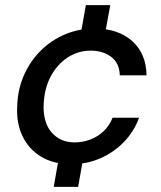

<svg xmlns="http://www.w3.org/2000/svg" viewBox="-20 -627 625 747"><path d="M189 100 216 -53H311L284 100ZM287 -454 314 -607H409L381 -454ZM256 12Q190 12 141.5 -16.5Q93 -45 68 -96.5Q43 -148 47 -215Q49 -280 73.5 -335Q98 -390 139 -430.5Q180 -471 233.5 -493.5Q287 -516 348 -516Q440 -516 494.5 -467Q549 -418 550 -334H446Q445 -381 413 -405.5Q381 -430 333 -430Q284 -430 243.5 -403.5Q203 -377 178 -331Q153 -285 150 -223Q148 -188 156 -159.5Q164 -131 180.5 -112Q197 -93 219.5 -83Q242 -73 270 -73Q302 -73 331 -84Q360 -95 383 -116.5Q406 -138 418 -169H521Q502 -116 462.5 -75Q423 -34 370 -11Q317 12 256 12Z"/></svg>

Font: DM Sans Medium
Style: Italic
Weight: 500
Italic angle: -10°
Designer: Colophon Foundry, Jonny Pinhorn
Foundry: Colophon Foundry
Version: Version 4.004;gftools[0.9.30]